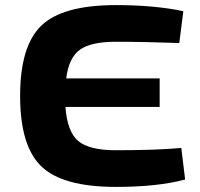

<svg xmlns="http://www.w3.org/2000/svg" viewBox="-20 -722 786 754"><path d="M692 -141 707 -17Q599 12 435 12Q227 12 143 -68Q59 -148 59 -345Q59 -542 143 -622Q227 -702 435 -702Q587 -702 700 -678L684 -553Q547 -558 434 -558Q337 -558 293.5 -526.5Q250 -495 240 -414H607V-302H237Q244 -205 287 -168.5Q330 -132 434 -132Q594 -132 692 -141Z"/></svg>

Font: Exo 2 Expanded
Style: Bold
Weight: 700
Width: 7
Designer: Natanael Gama
Version: Version 1.001;PS 001.001;hotconv 1.0.70;makeotf.lib2.5.58329